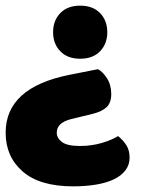

<svg xmlns="http://www.w3.org/2000/svg" viewBox="-39 -479 498 680"><path d="M341 -365Q341 -324 315.5 -297.5Q290 -271 245 -271Q200 -271 174.5 -297.5Q149 -324 149 -365Q149 -406 174.5 -432.5Q200 -459 245 -459Q290 -459 315.5 -432.5Q341 -406 341 -365ZM308 -234Q325 -225 340 -201.5Q355 -178 355 -146Q355 -115 338.5 -99.5Q322 -84 290 -76L212 -57Q162 -44 162 -9Q162 10 180.5 24Q199 38 244 38Q285 38 321 27.5Q357 17 379 3Q396 16 408 34.5Q420 53 420 79Q420 105 405 124.5Q390 144 363.5 156.5Q337 169 300 175Q263 181 220 181Q102 181 41.5 128.5Q-19 76 -19 -9Q-19 -169 207 -214Z"/></svg>

Font: Baloo Thambi
Style: Regular
Weight: 400
Designer: Aadarsh Rajan and Ek Type
Foundry: Ek Type
Version: Version 1.100;PS 1.000;hotconv 1.0.88;makeotf.lib2.5.647800;